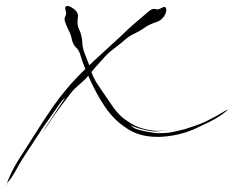

<svg xmlns="http://www.w3.org/2000/svg" viewBox="-147 -531 803 649"><path d="M75.2 -494.1Q71.3 -507.8 76.2 -509.8Q78.1 -510.7 81.1 -510.7Q84 -510.7 86.9 -509.8Q120.1 -495.1 116.2 -471.7Q112.3 -447.3 120.1 -432.6Q129.9 -412.1 130.9 -389.6Q131.8 -367.2 140.6 -346.7Q146.5 -333 151.4 -319.3Q156.2 -306.6 160.2 -292Q167 -272.5 177.7 -253.9Q189.5 -236.3 201.2 -218.8Q214.8 -198.2 231.4 -174.8Q247.1 -151.4 265.6 -134.8Q272.5 -128.9 294.9 -114.3Q318.4 -99.6 346.7 -93.8Q375 -86.9 397.5 -88.9Q419.9 -90.8 419.9 -90.8Q419.9 -90.8 395.5 -87.9Q371.1 -85 351.6 -89.8Q314.5 -97.7 301.8 -104.5Q290 -111.3 290 -110.4Q291 -113.3 301.8 -101.6Q311.5 -90.8 378.9 -81.1Q413.1 -80.1 432.6 -84Q452.1 -87.9 478.5 -94.7Q496.1 -100.6 513.7 -106.4Q531.2 -112.3 547.9 -120.1Q585.9 -138.7 602.5 -149.4Q619.1 -160.2 623 -160.2Q623 -160.2 614.3 -152.3Q605.5 -144.5 583 -130.9Q563.5 -119.1 509.8 -94.7Q456.1 -71.3 394.5 -68.4Q388.7 -68.4 383.8 -68.4Q331.1 -68.4 292 -90.8Q248 -116.2 217.8 -156.2Q192.4 -190.4 172.9 -229.5Q153.3 -267.6 137.7 -307.6Q131.8 -321.3 126 -340.8Q121.1 -361.3 109.4 -371.1Q100.6 -379.9 96.7 -394.5Q93.8 -410.2 88.9 -420.9Q71.3 -456.1 71.3 -464.8Q71.3 -464.8 71.3 -465.8Q71.3 -472.7 74.2 -476.6Q75.2 -478.5 76.2 -482.4Q77.1 -486.3 75.2 -494.1Q75.2 -494.1 88.9 -486.3Q103.5 -478.5 113.3 -472.7Q113.3 -472.7 75.2 -494.1ZM398.4 -503.9Q405.3 -507.8 409.2 -507.8Q412.1 -506.8 413.1 -504.9Q415 -502 415 -498Q415 -496.1 415 -494.1Q412.1 -479.5 403.3 -470.7Q395.5 -460.9 380.9 -456.1Q368.2 -452.1 358.4 -447.3Q349.6 -443.4 337.9 -434.6Q323.2 -424.8 306.6 -417Q290 -409.2 276.4 -397.5Q265.6 -387.7 253.9 -378.9Q243.2 -370.1 231.4 -361.3Q214.8 -348.6 201.2 -332Q187.5 -316.4 172.9 -300.8Q163.1 -288.1 152.3 -276.4Q142.6 -263.7 130.9 -253.9Q122.1 -246.1 113.3 -238.3Q105.5 -231.4 97.7 -222.7Q90.8 -214.8 71.3 -188.5Q51.8 -163.1 33.2 -136.7Q18.6 -115.2 7.8 -98.6Q-3.9 -83 -2.9 -82Q-1 -86.9 8.8 -102.5Q18.6 -118.2 31.2 -136.7Q45.9 -159.2 58.6 -178.7Q72.3 -198.2 72.3 -198.2Q69.3 -200.2 53.7 -178.7Q38.1 -157.2 21.5 -132.8Q7.8 -113.3 -3.9 -96.7Q-14.6 -79.1 -16.6 -77.1Q-30.3 -55.7 -43.9 -35.2Q-58.6 -13.7 -71.3 6.8Q-80.1 20.5 -87.9 35.2Q-95.7 49.8 -104.5 63.5Q-107.4 69.3 -117.2 81.1Q-127 92.8 -127 98.6Q-112.3 53.7 -85.9 11.7Q-58.6 -30.3 -34.2 -69.3Q-1 -123 35.2 -174.8Q71.3 -225.6 115.2 -271.5Q144.5 -301.8 175.8 -330.1Q206.1 -358.4 237.3 -386.7Q261.7 -408.2 283.2 -429.7Q305.7 -450.2 330.1 -470.7Q359.4 -497.1 367.2 -500Q376 -502 379.9 -500Q382.8 -499 386.7 -499Q390.6 -500 398.4 -503.9Q398.4 -503.9 393.6 -487.3Q389.6 -471.7 386.7 -461.9Q386.7 -461.9 398.4 -503.9Z"/></svg>

Font: Margalida Font
Style: Regular
Weight: 400
Designer: Mateu Riera. mateurierasureda@hotmail.com
Version: Version 1.0